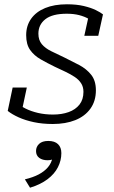

<svg xmlns="http://www.w3.org/2000/svg" viewBox="-20 -567 532 895"><path d="M226 11Q178 11 138 2.5Q98 -6 67 -20Q36 -34 16 -50L39 -159H105L78 -32Q66 -40 60 -50Q54 -60 54 -71Q54 -82 57 -91Q73 -74 99 -61Q125 -48 157.5 -40.5Q190 -33 227 -33Q268 -33 300 -44.5Q332 -56 350.5 -79.5Q369 -103 369 -139Q369 -162 358 -179Q347 -196 328 -208.5Q309 -221 285 -232.5Q261 -244 235 -256Q200 -273 169.5 -290.5Q139 -308 120.5 -334Q102 -360 102 -403Q102 -447 125 -479.5Q148 -512 190.5 -529.5Q233 -547 292 -547Q337 -547 370.5 -539Q404 -531 426.5 -520Q449 -509 460 -500L438 -400H373L394 -496Q401 -494 407 -488Q413 -482 417.5 -473.5Q422 -465 422 -455Q411 -469 392.5 -479.5Q374 -490 349 -496.5Q324 -503 291 -503Q224 -503 191.5 -477.5Q159 -452 159 -410Q159 -380 175 -361Q191 -342 218.5 -328.5Q246 -315 280 -299Q315 -282 349 -264Q383 -246 405 -218.5Q427 -191 427 -146Q427 -96 401.5 -60.5Q376 -25 331 -7Q286 11 226 11ZM120 308 96 269Q134 260 160.5 246Q187 232 203.5 212.5Q220 193 225 167Q226 163 229 161.5Q232 160 235 161Q238 162 240 166Q234 173 224 176.5Q214 180 202 180Q178 180 163 169Q148 158 148 137Q148 117 162.5 103.5Q177 90 205 90Q235 90 250.5 105Q266 120 266 147Q266 181 250 212.5Q234 244 201.5 268.5Q169 293 120 308Z"/></svg>

Font: Roboto Serif 20pt ExtraLight
Style: Italic
Weight: 250
Italic angle: -10°
Version: Version 1.007